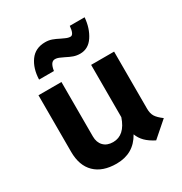

<svg xmlns="http://www.w3.org/2000/svg" viewBox="-165 -809 890 941"><g transform="rotate(-30 280.5 -338.0)"><path d="M536 -66 449 10Q416 -7 397 -26Q378 -45 368 -71Q322 12 225 12Q146 12 103 -30Q60 -72 60 -150V-470H190V-162Q190 -128 209.5 -108Q229 -88 263 -88Q329 -88 358 -174V-470H488V-147Q488 -120 498.5 -103Q509 -86 536 -66ZM218 -679Q238 -679 255 -673Q272 -667 293 -656Q296 -655 311.5 -647.5Q327 -640 340 -640Q359 -640 363 -688H447Q442 -628 414 -586Q386 -544 340 -544Q320 -544 303 -550Q286 -556 265 -567Q262 -568 246.5 -575.5Q231 -583 218 -583Q205 -583 197 -571.5Q189 -560 185 -535H101Q103 -597 132.5 -638Q162 -679 218 -679Z"/></g></svg>

Font: KoHo
Style: Bold
Weight: 700
Designer: Cadson Demak & Katatrad Team
Foundry: Cadson Demak Co.,Ltd.
Version: Version 1.000; ttfautohint (v1.6)